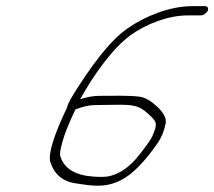

<svg xmlns="http://www.w3.org/2000/svg" viewBox="-20 -658 695 623"><path d="M474.3 -216C470.1 -206 455.8 -186 432.3 -156C403.6 -119 372.4 -96 337.5 -87C326.6 -84 308.2 -83 282.9 -85C224.1 -89 188.1 -111 175.7 -151C173 -158 176 -174 183.2 -200C190.5 -226 204.2 -260 224.8 -303C247.6 -312 269.2 -317 288.2 -317C307.2 -317 328.5 -318 353.5 -318C415.9 -319 432.6 -315 462.7 -287C489.2 -263 492.3 -257 474.3 -216ZM654 -623C657.5 -631 653.7 -638 645.7 -638H602.7C531.7 -638 450.6 -606 392.6 -565C346.5 -533 296.2 -472 238.1 -383C213.1 -345 199.5 -321 198 -310C153.9 -218 136.3 -159 143.1 -133C156.1 -92 183.8 -69 225.9 -63C274.7 -56 319.5 -46 373.4 -74C409.1 -92 448.7 -132 491 -193C503.7 -211 512.4 -232 517.6 -258C520.3 -273 512 -291 492 -310C472 -329 452.8 -341 434.8 -344C402.3 -349 340.7 -347 301.7 -347C281.7 -347 261.5 -343 240.2 -336C284.8 -417 347.4 -504 405.3 -545C455.7 -581 527.2 -608 588.2 -608H631.2C639.2 -608 650.5 -615 654 -623Z"/></svg>

Font: MewTooHand
Style: UltIta
Weight: 400
Designer: Mew Too, Robert Jablonski
Version: Version 0.77